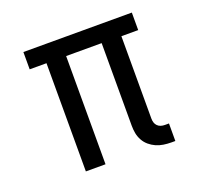

<svg xmlns="http://www.w3.org/2000/svg" viewBox="-100 -642 799 762"><g transform="rotate(-20 300.0 -261.0)"><path d="M500 8Q484 8 467.5 5.5Q451 3 436.5 -3.5Q422 -10 409.5 -20.5Q397 -31 389 -45.5Q381 -60 378 -75.5Q375 -91 375 -108V-457H225V0H142V-457H71V-530H529V-456H458V-108Q458 -99 460.5 -91Q463 -83 469 -77Q475 -71 483 -68.5Q491 -66 500 -66H517V8Z"/></g></svg>

Font: Iosevka Slab Extended
Style: Regular
Weight: 400
Width: 7
Monospace: yes
Designer: Belleve Invis
Foundry: Belleve Invis
Version: Version 11.1.1; ttfautohint (v1.8.3)